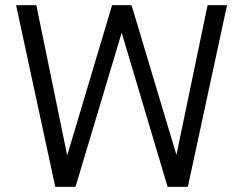

<svg xmlns="http://www.w3.org/2000/svg" viewBox="-20 -720 937 740"><path d="M193 0 42 -700H120L239 -121L412 -700H487L660 -123L780 -700H855L704 0H626L449 -594L271 0Z"/></svg>

Font: Red Hat Text VF
Style: Regular
Weight: 300
Designer: Pentagram, MCKL
Foundry: Pentagram, MCKL
Version: Version 1.023